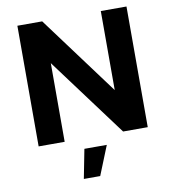

<svg xmlns="http://www.w3.org/2000/svg" viewBox="-98 -785 984 1097"><g transform="rotate(-10 394.0 -236.0)"><path d="M77 -700H221L602 -186L561 -172V-700H710V0H567L186 -513L228 -527V0H77ZM332 59H462L394 228H299Z"/></g></svg>

Font: Alexandria SemiBold
Style: Regular
Weight: 600
Designer: Mohamed Gaber
Foundry: Kief Type Foundry
Version: Version 5.100